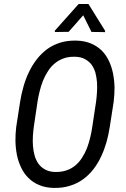

<svg xmlns="http://www.w3.org/2000/svg" viewBox="-20 -922 627 952"><path d="M501 -762.7V-769.5L418.5 -902.3H370.1L252 -770V-763.2L320.3 -764.2L392.6 -846.2L433.6 -763.7ZM524.4 -293.5 543.5 -416.5C546.4 -439.9 547.9 -463.9 547.9 -487.8C547.4 -511.7 544.9 -534.7 540.5 -557.1C536.1 -579.1 529.3 -600.1 520 -620.1C510.7 -639.6 499 -656.7 484.4 -671.4C469.2 -686 451.7 -697.8 430.7 -706.5C409.7 -715.3 385.3 -720.2 357.4 -720.7C328.6 -721.2 301.8 -717.8 277.8 -710.4C253.9 -702.6 231.9 -691.9 212.9 -677.7C193.8 -663.6 176.8 -646.5 161.6 -627C146.5 -607.4 133.8 -586.4 123 -563.5C111.8 -540.5 103 -516.6 96.2 -491.7C88.9 -466.8 83.5 -441.4 79.6 -416.5L60.5 -293C57.6 -269.5 56.2 -246.1 56.6 -222.2C57.1 -198.2 59.6 -175.3 64 -153.3C68.4 -131.3 75.7 -110.4 85 -90.8C94.2 -71.3 106 -54.2 121.1 -39.6C135.7 -24.9 153.3 -13.2 174.3 -4.4C195.3 4.4 219.2 9.3 247.1 9.8C276.4 10.3 303.2 6.8 327.1 -1C351.1 -8.3 373 -19 392.1 -33.2C411.1 -46.9 428.2 -63.5 443.4 -83C458 -102.1 470.7 -123 481.4 -146C492.2 -168.9 501 -192.9 508.3 -217.8C515.1 -242.7 520.5 -268.1 524.4 -293.5ZM456.5 -418.5 437.5 -293C435.1 -275.4 431.6 -257.8 427.2 -239.7C422.9 -221.7 417.5 -204.1 411.1 -187C404.3 -169.9 396 -154.3 386.7 -139.6C377.4 -125 366.2 -112.3 353.5 -101.6C340.3 -90.8 325.7 -82.5 309.1 -77.1C292.5 -71.3 273.4 -68.8 252.4 -69.3C232.9 -69.8 216.8 -74.2 203.6 -81.5C190.4 -88.9 179.2 -98.1 170.9 -109.9C162.6 -121.6 156.2 -134.8 151.9 -149.9C147.5 -165 145 -180.7 143.6 -196.8C142.1 -212.9 142.1 -229.5 143.1 -246.1C144 -262.2 145.5 -277.8 147.5 -292.5L166 -417.5C168.5 -434.6 172.4 -452.1 176.8 -470.2C181.2 -488.3 186.5 -505.4 193.4 -522.5C200.2 -539.1 208.5 -554.7 218.3 -569.8C227.5 -584.5 238.8 -597.2 252 -607.9C265.1 -618.7 279.8 -627 296.4 -632.8C312.5 -638.7 331.1 -641.1 352.1 -640.6C371.6 -640.1 388.2 -636.2 401.4 -628.9C414.6 -621.6 425.8 -612.3 434.1 -601.1C442.4 -589.4 448.7 -576.2 453.1 -561.5C457 -546.4 459.5 -530.8 460.9 -514.6C461.9 -498.5 461.9 -481.9 460.9 -465.8C460 -449.2 458.5 -433.6 456.5 -418.5Z"/></svg>

Font: Roboto Condensed
Style: Italic
Weight: 400
Designer: Google
Version: Version 1.000;PS 001.000;hotconv 1.0.88;makeotf.lib2.5.64775